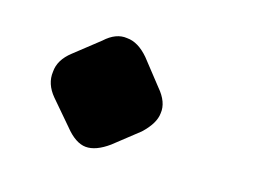

<svg xmlns="http://www.w3.org/2000/svg" viewBox="-32 -395 269 200"><g transform="rotate(10 102.5 -295.0)"><path d="M65 -347Q78 -357 90 -354Q102 -352 112 -338L131 -309Q141 -295 138 -283Q136 -272 122 -261L93 -242Q78 -233 67 -235Q56 -237 46 -252L26 -280Q17 -293 20 -306Q22 -319 36 -328Z"/></g></svg>

Font: Young Serif Light
Style: Italic
Weight: 300
Italic angle: -10.979°
Designer: Bastien Sozeau
Foundry: NBR — Bastien Sozeau
Version: Version 5.001